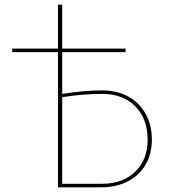

<svg xmlns="http://www.w3.org/2000/svg" viewBox="-20 -798 718 818"><path d="M627 -203Q627 -143 600.5 -97Q574 -51 525 -25.5Q476 0 412 0H227V-576H32V-591H227V-778H245V-591H515V-576H245V-398Q340 -413 416 -413Q476 -413 524 -388Q572 -363 599.5 -315Q627 -267 627 -203ZM609 -202Q609 -292 556.5 -345Q504 -398 415 -398Q334 -398 245 -384V-15H414Q503 -15 556 -66.5Q609 -118 609 -202Z"/></svg>

Font: Ysabeau SC Thin
Style: Regular
Weight: 200
Designer: Christian Thalmann (Catharsis Fonts)
Version: Version 0.003